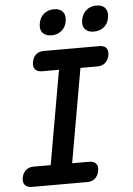

<svg xmlns="http://www.w3.org/2000/svg" viewBox="-62 -997 724 1043"><g transform="rotate(-5 300.0 -475.5)"><path d="M298 -109H390Q416 -109 428 -95Q440 -81 435 -55Q430 -29 413.5 -14.5Q397 0 371 0H69Q43 0 31 -14.5Q19 -29 24 -55Q29 -81 46 -95Q63 -109 89 -109H181L271 -621H179Q153 -621 141 -635.5Q129 -650 134 -676Q139 -702 155.5 -716Q172 -730 198 -730H500Q526 -730 538 -716Q550 -702 545 -676Q540 -650 523 -635.5Q506 -621 480 -621H388ZM478 -811Q446 -811 430 -829.5Q414 -848 420 -880Q426 -913 448.5 -932Q471 -951 504 -951Q536 -951 551.5 -932Q567 -913 561 -880Q556 -848 533.5 -829.5Q511 -811 478 -811ZM247 -811Q215 -811 199 -829.5Q183 -848 189 -880Q194 -913 217 -932Q240 -951 272 -951Q305 -951 320.5 -932Q336 -913 330 -880Q325 -848 302 -829.5Q279 -811 247 -811Z"/></g></svg>

Font: Maple Mono NL SemiBold
Style: Italic
Weight: 600
Italic angle: -10°
Monospace: yes
Designer: subframe7536
Version: Version 7.000